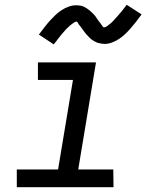

<svg xmlns="http://www.w3.org/2000/svg" viewBox="-20 -780 640 800"><path d="M453 0H50V-74H222L284 -447H138V-520H380L306 -74H452ZM204 -595 142 -636Q155 -653 166.5 -668Q178 -683 189 -695Q200 -707 210.5 -717Q221 -727 235 -736.5Q249 -746 265 -752Q281 -758 297 -758Q302 -758 307.5 -757.5Q313 -757 318 -756Q323 -755 327.5 -753Q332 -751 336 -748.5Q340 -746 344 -743.5Q348 -741 351.5 -738Q355 -735 359 -731.5Q363 -728 366.5 -724.5Q370 -721 373.5 -717Q377 -713 379.5 -709.5Q382 -706 384 -702.5Q386 -699 390 -694Q394 -689 397 -685Q400 -681 402.5 -677.5Q405 -674 407.5 -670Q410 -666 414 -666Q417 -666 421 -668Q425 -670 427.5 -672Q430 -674 435 -678Q440 -682 442 -683.5Q444 -685 446 -687Q448 -689 450.5 -691.5Q453 -694 455 -696.5Q457 -699 459.5 -701.5Q462 -704 464.5 -707Q467 -710 470 -713Q473 -716 475.5 -719.5Q478 -723 481.5 -726.5Q485 -730 488 -734Q491 -738 494 -742Q497 -746 500.5 -750.5Q504 -755 508 -760L570 -720Q557 -702 545.5 -687.5Q534 -673 523 -660.5Q512 -648 501.5 -638Q491 -628 477 -618.5Q463 -609 447 -603Q431 -597 415 -597Q410 -597 404.5 -598Q399 -599 394 -600Q389 -601 384.5 -602.5Q380 -604 376 -606.5Q372 -609 367.5 -611.5Q363 -614 359.5 -617Q356 -620 352.5 -623.5Q349 -627 345.5 -631Q342 -635 338.5 -638.5Q335 -642 332.5 -646Q330 -650 327.5 -653Q325 -656 321.5 -661Q318 -666 314.5 -670.5Q311 -675 308.5 -678Q306 -681 304 -685.5Q302 -690 298 -690Q295 -690 291 -687.5Q287 -685 284 -683Q281 -681 276.5 -677.5Q272 -674 270 -672Q268 -670 266 -668Q264 -666 261.5 -664Q259 -662 256.5 -659.5Q254 -657 252 -654.5Q250 -652 247.5 -649Q245 -646 241.5 -642.5Q238 -639 236 -636Q234 -633 230.5 -629Q227 -625 224 -621Q221 -617 218 -613Q215 -609 211.5 -604.5Q208 -600 204 -595Z"/></svg>

Font: Iosevka Extended Oblique
Style: Regular
Weight: 400
Width: 7
Italic angle: -9°
Monospace: yes
Designer: Belleve Invis
Foundry: Belleve Invis
Version: Version 32.0.1; ttfautohint (v1.8.4)